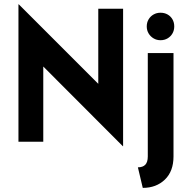

<svg xmlns="http://www.w3.org/2000/svg" viewBox="-20 -666 880 902"><path d="M556.9 20.8 183.3 -353.5V0H66.7V-645.8H68.1L441.7 -272.2V-625H558.3V20.8ZM650.7 216.7 627.8 120.1Q650.7 120.1 662.5 108Q674.3 95.8 674.3 68.8V-416.7H795.1V68.8Q795.1 138.9 754.5 177.8Q713.9 216.7 650.7 216.7ZM734 -477.1Q716 -477.1 701.4 -485.8Q686.8 -494.4 678.1 -509Q669.4 -523.6 669.4 -541.7Q669.4 -560.4 678.1 -575Q686.8 -589.6 701.4 -597.9Q716 -606.2 734 -606.2Q752.8 -606.2 767.4 -597.9Q781.9 -589.6 790.3 -575Q798.6 -560.4 798.6 -541.7Q798.6 -523.6 790.3 -509Q781.9 -494.4 767.4 -485.8Q752.8 -477.1 734 -477.1Z"/></svg>

Font: Afacad Flux
Style: Bold
Weight: 700
Designer: Kristian Moeller
Foundry: Dicotype
Version: Version 1.100